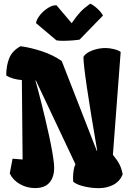

<svg xmlns="http://www.w3.org/2000/svg" viewBox="-20 -1006 709 1037"><path d="M504.9 -192.9Q430.7 -623.5 430.7 -698.2Q436.5 -710.9 455.1 -722.2Q473.6 -733.4 499 -740Q524.4 -746.6 549.8 -746.6Q570.8 -746.6 594.2 -741Q617.7 -735.4 631.8 -725.6L589.8 -169.9Q612.3 -142.6 624.5 -119.6Q636.7 -96.7 642.6 -64Q627 -26.4 592.5 -8.1Q558.1 10.3 512.2 10.3Q475.6 10.3 435.8 1.2Q396 -7.8 376 -23.9Q374.5 -32.2 374.5 -45.4Q374.5 -64.9 377.7 -85.7Q380.9 -106.4 387.2 -119.6L173.8 -571.3L171.4 -570.3Q181.2 -538.1 203.1 -451.4Q225.1 -364.7 245.4 -271.5Q265.6 -178.2 271.5 -121.1Q272.5 -106.4 272.5 -99.1Q272.5 -49.8 247.3 -20Q222.2 9.8 168.9 9.8Q125 9.8 87.4 -11.7Q49.8 -33.2 32.7 -69.3L47.9 -148.9L102.1 -144.5L98.1 -573.7Q75.2 -575.2 53 -581.3Q30.8 -587.4 13.7 -598.6Q13.7 -651.4 30 -691.9Q46.4 -732.4 91.3 -756.3Q139.2 -750.5 202.1 -730.5Q265.1 -710.4 313.5 -676.3L502.9 -190.9ZM320.3 -785.6Q297.9 -785.6 284.7 -788.1L174.8 -880.9Q175.8 -898.4 194.3 -922.4Q212.9 -946.3 238.5 -962.6Q264.2 -979 285.2 -977.5L367.2 -880.9Q393.1 -918.9 413.8 -940.9Q434.6 -962.9 467.3 -986.3Q485.8 -978 506.8 -958.5Q527.8 -939 536.1 -921.9L409.7 -792Q396.5 -789.6 369.9 -787.6Q343.3 -785.6 320.3 -785.6Z"/></svg>

Font: Fruktur
Style: Regular
Weight: 400
Designer: Viktoriya Grabowska
Foundry: Viktoriya Grabowska
Version: Version 1.004; ttfautohint (v1.4.1)